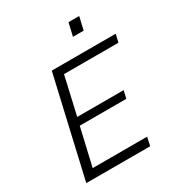

<svg xmlns="http://www.w3.org/2000/svg" viewBox="-206 -1024 1069 1155"><g transform="rotate(-30 328.0 -446.0)"><path d="M423.8 -802.2 444.8 -892.1H519L498 -802.2ZM53.2 0 211.9 -689.9H655.8L643.1 -634.8H265.1L205.1 -372.1H527.8L515.1 -318.8H191.9L131.8 -59.1H509.8L497.1 0Z"/></g></svg>

Font: HK Grotesk Light Italic
Style: Regular
Weight: 300
Italic angle: -13°
Designer: Alfredo Marco Pradil and Stefan Peev
Foundry: Hanken Design Co.
Version: Version 1.000;PS 001.000;hotconv 1.0.88;makeotf.lib2.5.64775